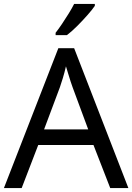

<svg xmlns="http://www.w3.org/2000/svg" viewBox="-20 -964 679 984"><path d="M545 0 459 -221H176L91 0H0L279 -717H360L638 0ZM352 -517Q349 -525 342 -546Q335 -567 328.5 -589.5Q322 -612 318 -624Q311 -593 302 -563.5Q293 -534 287 -517L206 -301H432ZM466 -934Q454 -916 429 -887.5Q404 -859 375.5 -830.5Q347 -802 323 -784H265V-796Q280 -815 297.5 -841Q315 -867 332 -894.5Q349 -922 360 -944H466Z"/></svg>

Font: Noto Sans Elymaic
Style: Regular
Weight: 400
Designer: Morgane Pierson
Foundry: Google LLC
Version: Version 1.002; ttfautohint (v1.8.4.7-5d5b)